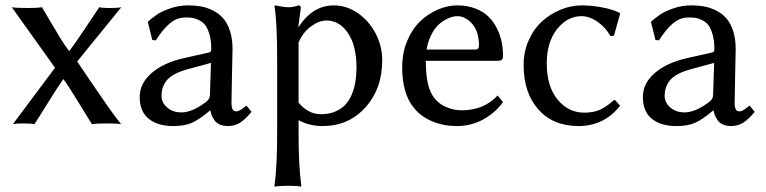

<svg xmlns="http://www.w3.org/2000/svg" viewBox="-20 -459 2847 714"><path d="M184.6 -207 23.9 -432.1Q40 -429.2 82 -429.2Q119.1 -429.2 136.2 -432.1Q145.5 -416.5 166.3 -380.9Q187 -345.2 203.1 -319.1Q219.2 -293 237.3 -268.6Q261.7 -300.8 301 -360.1Q340.3 -419.4 349.1 -432.1Q360.4 -429.2 386.2 -429.2Q419.9 -429.2 431.2 -432.1L267.1 -230.5Q280.3 -210.9 315.7 -158.4Q351.1 -106 377 -69.1Q402.8 -32.2 430.2 2.9Q415 0 378.9 0Q336.9 0 321.8 2.9Q313 -10.7 276.1 -71.5Q239.3 -132.3 215.8 -165Q193.4 -133.8 158 -76.4Q122.6 -19 107.9 2.9Q98.1 0 64 0Q37.6 0 27.8 2.9Z M840.8 -76.2Q840.8 -44.9 857.4 -44.9Q864.3 -44.9 870.6 -48.1Q877 -51.3 886 -58.3Q895 -65.4 895.5 -65.9L898.4 -64L915.5 -43Q890.6 -13.2 871.1 -1.7Q851.6 9.8 826.7 9.8Q809.1 9.8 796.1 3.4Q783.2 -2.9 776.6 -13.2Q770 -23.4 766.8 -31.7Q763.7 -40 762.7 -47.9H760.7Q720.2 -13.7 692.9 -2Q665.5 9.8 624.5 9.8Q566.4 9.8 533 -17.3Q499.5 -44.4 499.5 -98.1Q499.5 -148.9 543.9 -187.5Q588.4 -226.1 665.5 -243.2L758.8 -264.2Q765.6 -266.6 765.6 -275.9Q765.6 -308.1 758.8 -331.3Q752 -354.5 742.7 -366.2Q733.4 -377.9 718.8 -384.8Q704.1 -391.6 693.8 -392.8Q683.6 -394 669.4 -394Q636.7 -394 610.4 -371.1Q584 -348.1 559.6 -309.1L546.4 -310.1L529.8 -377L532.7 -380.9Q550.8 -396 565.7 -406.2Q580.6 -416.5 612.5 -427.7Q644.5 -439 679.7 -439Q704.6 -439 726.3 -435.3Q748 -431.6 770.5 -420.7Q793 -409.7 808.8 -392.3Q824.7 -375 834.7 -345.5Q844.7 -315.9 844.7 -276.9Q844.7 -273.4 842.8 -183.1Q840.8 -92.8 840.8 -76.2ZM764.6 -225.1 679.7 -202.1Q624 -187 602.3 -162.6Q580.6 -138.2 580.6 -102.1Q580.6 -77.6 601.6 -59.3Q622.6 -41 654.8 -41Q694.8 -41 746.6 -80.1Q760.7 -90.8 760.7 -106Z M1010.7 32.2V-234.9Q1010.7 -380.4 1000.5 -436L1002.4 -439Q1035.2 -432.1 1053.7 -432.1Q1071.8 -432.1 1089.4 -439Q1098.6 -439 1098.6 -429.2L1089.4 -359.9H1091.3Q1143.1 -439 1221.7 -439Q1269 -439 1310.8 -410.2Q1352.5 -381.3 1377 -334.2Q1401.4 -287.1 1401.4 -234.9Q1401.4 -128.9 1338.9 -59.6Q1276.4 9.8 1179.7 9.8Q1130.4 9.8 1090.3 -12.2V32.2Q1090.3 161.1 1100.6 231.9L1098.6 234.9Q1085 231.9 1050.8 231.9Q1035.2 231.9 1022.9 232.7Q1010.7 233.4 1005.9 234.4L1001.5 234.9L1000.5 231.9Q1010.7 165.5 1010.7 32.2ZM1090.3 -300.8V-77.1Q1127 -34.2 1173.3 -34.2Q1204.1 -34.2 1228 -44.7Q1252 -55.2 1266.4 -71.8Q1280.8 -88.4 1289.8 -111.6Q1298.8 -134.8 1302.2 -158.2Q1305.7 -181.6 1305.7 -208Q1305.7 -289.6 1273.9 -336.2Q1242.2 -382.8 1194.3 -382.8Q1166.5 -382.8 1136.2 -360.6Q1106 -338.4 1090.3 -300.8Z M1830.6 -104 1850.6 -79.1Q1820.8 -38.6 1776.1 -14.4Q1731.4 9.8 1679.2 9.8Q1628.9 9.8 1587.6 -7.6Q1546.4 -24.9 1520.5 -56.2Q1475.6 -109.4 1475.6 -209Q1475.6 -261.7 1494.1 -306.4Q1512.7 -351.1 1542.2 -379.4Q1571.8 -407.7 1607.9 -423.3Q1644 -439 1680.2 -439Q1718.3 -439 1748.3 -427.2Q1778.3 -415.5 1797.1 -396.7Q1815.9 -377.9 1828.4 -352.5Q1840.8 -327.1 1845.7 -302Q1850.6 -276.9 1850.6 -250Q1850.6 -232.9 1832.5 -232.9H1563.5Q1563.5 -144.5 1587.4 -106Q1606 -75.7 1636 -62.3Q1666 -48.8 1696.3 -48.8Q1779.8 -48.8 1830.6 -104ZM1566.4 -274.9H1747.6Q1761.2 -274.9 1761.2 -289.1Q1761.2 -341.3 1736.1 -370.1Q1710.9 -398.9 1680.2 -398.9Q1671.9 -398.9 1661.1 -396.2Q1650.4 -393.6 1635.3 -385Q1620.1 -376.5 1607.2 -363.5Q1594.2 -350.6 1582.8 -327.4Q1571.3 -304.2 1566.4 -274.9Z M2142.1 -398.9Q2089.8 -398.9 2051.5 -350.6Q2013.2 -302.2 2013.2 -223.1Q2013.2 -138.2 2053.2 -89.1Q2093.3 -40 2153.3 -40Q2185.5 -40 2210 -50.5Q2234.4 -61 2263.2 -86.9H2267.1L2286.1 -65.9Q2226.6 9.8 2131.3 9.8Q2037.1 9.8 1982.2 -51.8Q1927.2 -113.3 1927.2 -217.8Q1927.2 -267.1 1946.3 -309.6Q1965.3 -352.1 1996.1 -379.9Q2026.9 -407.7 2065.4 -423.3Q2104 -439 2143.1 -439Q2180.7 -439 2220.9 -431.2Q2261.2 -423.3 2284.2 -411.1L2286.1 -408.2L2263.2 -326.2L2250 -325.2Q2230.5 -358.9 2200.9 -378.9Q2171.4 -398.9 2142.1 -398.9Z M2711.9 -76.2Q2711.9 -44.9 2728.5 -44.9Q2735.4 -44.9 2741.7 -48.1Q2748 -51.3 2757.1 -58.3Q2766.1 -65.4 2766.6 -65.9L2769.5 -64L2786.6 -43Q2761.7 -13.2 2742.2 -1.7Q2722.7 9.8 2697.8 9.8Q2680.2 9.8 2667.2 3.4Q2654.3 -2.9 2647.7 -13.2Q2641.1 -23.4 2637.9 -31.7Q2634.8 -40 2633.8 -47.9H2631.8Q2591.3 -13.7 2564 -2Q2536.6 9.8 2495.6 9.8Q2437.5 9.8 2404.1 -17.3Q2370.6 -44.4 2370.6 -98.1Q2370.6 -148.9 2415 -187.5Q2459.5 -226.1 2536.6 -243.2L2629.9 -264.2Q2636.7 -266.6 2636.7 -275.9Q2636.7 -308.1 2629.9 -331.3Q2623 -354.5 2613.8 -366.2Q2604.5 -377.9 2589.8 -384.8Q2575.2 -391.6 2564.9 -392.8Q2554.7 -394 2540.5 -394Q2507.8 -394 2481.4 -371.1Q2455.1 -348.1 2430.7 -309.1L2417.5 -310.1L2400.9 -377L2403.8 -380.9Q2421.9 -396 2436.8 -406.2Q2451.7 -416.5 2483.6 -427.7Q2515.6 -439 2550.8 -439Q2575.7 -439 2597.4 -435.3Q2619.1 -431.6 2641.6 -420.7Q2664.1 -409.7 2679.9 -392.3Q2695.8 -375 2705.8 -345.5Q2715.8 -315.9 2715.8 -276.9Q2715.8 -273.4 2713.9 -183.1Q2711.9 -92.8 2711.9 -76.2ZM2635.7 -225.1 2550.8 -202.1Q2495.1 -187 2473.4 -162.6Q2451.7 -138.2 2451.7 -102.1Q2451.7 -77.6 2472.7 -59.3Q2493.7 -41 2525.9 -41Q2565.9 -41 2617.7 -80.1Q2631.8 -90.8 2631.8 -106Z"/></svg>

Font: Linux Biolinum
Style: Regular
Weight: 400
Designer: Philipp H. Poll
Foundry: Philipp H. Poll
Version: Version 0.6.4